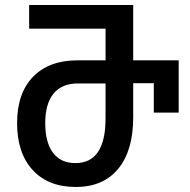

<svg xmlns="http://www.w3.org/2000/svg" viewBox="-20 -734 757 764"><path d="M48 -244Q48 -363 111.5 -428.5Q175 -494 289 -494H400V-620H96V-714H510V-494H691V-286H592V-403H510V-267Q510 -135 450.5 -62.5Q391 10 282 10Q172 10 110 -57.5Q48 -125 48 -244ZM400 -263V-402H290Q226 -402 193 -361.5Q160 -321 160 -244Q160 -167 191 -126Q222 -85 280 -85Q400 -85 400 -263Z"/></svg>

Font: Noto Sans Georgian Medium Narrow
Style: Regular
Weight: 500
Width: 4
Designer: Monotype Design team
Foundry: Monotype Imaging Inc.
Version: Version 1.000